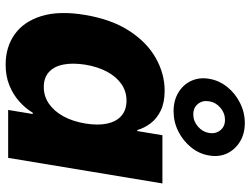

<svg xmlns="http://www.w3.org/2000/svg" viewBox="-122 -744 876 671"><g transform="rotate(90 315.5 -409.0)"><path d="M206.5 8.8Q144.5 8.8 99.9 -23.2Q55.2 -55.2 36.4 -117.2Q17.6 -179.2 32.7 -269Q48.3 -361.8 88.4 -423.3Q128.4 -484.9 183.3 -515.9Q238.3 -546.9 297.4 -546.9Q338.9 -546.9 366.7 -533.4Q394.5 -520 411.1 -498.3Q427.7 -476.6 435.1 -451.2H438.5L453.1 -539.1H621.6L532.2 0H364.7L378.9 -85.9H374.5Q358.9 -60.1 334.7 -38.6Q310.5 -17.1 278.6 -4.2Q246.6 8.8 206.5 8.8ZM284.7 -124.5Q316.9 -124.5 343 -142.6Q369.1 -160.6 387 -193.1Q404.8 -225.6 412.1 -269.5Q419.4 -314 412.4 -346.2Q405.3 -378.4 385 -396Q364.7 -413.6 332 -413.6Q299.8 -413.6 274.2 -395.8Q248.5 -377.9 231.2 -345.7Q213.9 -313.5 206.5 -269.5Q199.7 -225.6 206.1 -193.1Q212.4 -160.6 232.2 -142.6Q252 -124.5 284.7 -124.5ZM369.1 -578.1Q332 -578.1 304.2 -594.7Q276.4 -611.3 263.2 -639.6Q250 -668 255.9 -702.6Q261.7 -737.3 284.2 -765.4Q306.6 -793.5 340.1 -810.3Q373.5 -827.1 410.2 -827.1Q447.8 -827.1 475.3 -810.3Q502.9 -793.5 516.4 -765.6Q529.8 -737.8 523.9 -702.6Q518.6 -668 495.6 -639.6Q472.7 -611.3 439.7 -594.7Q406.7 -578.1 369.1 -578.1ZM380.4 -647Q403.8 -647 422.6 -663.1Q441.4 -679.2 445.3 -702.6Q448.7 -726.1 435.5 -741.9Q422.4 -757.8 399.4 -757.8Q376 -757.8 357.2 -741.9Q338.4 -726.1 334.5 -702.6Q330.6 -679.2 343.8 -663.1Q356.9 -647 380.4 -647Z"/></g></svg>

Font: Inter 18pt ExtraBold
Style: Italic
Weight: 800
Italic angle: -9.3988°
Designer: Rasmus Andersson
Foundry: rsms
Version: Version 4.001;git-66647c0bb